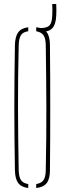

<svg xmlns="http://www.w3.org/2000/svg" viewBox="-20 -941 324 965"><path d="M122 4Q86.5 -0.5 71.2 -21.5Q56 -42.5 55 -85Q53.5 -169.5 52.8 -246.8Q52 -324 52 -399.5Q52 -475 52.8 -552.2Q53.5 -629.5 55 -714Q56 -757 71.2 -778.2Q86.5 -799.5 122 -804V-784Q96 -780.5 85.5 -764.5Q75 -748.5 74 -714Q72 -631.5 71.2 -555Q70.5 -478.5 70.5 -403Q70.5 -327.5 71.5 -249.2Q72.5 -171 74 -85Q75 -51.5 85.5 -35.8Q96 -20 122 -16ZM162 4V-16Q188 -20 198.8 -35.8Q209.5 -51.5 210 -85Q212 -171 212.5 -249.2Q213 -327.5 213 -403Q213 -478.5 212 -555Q211 -631.5 210 -714Q209.5 -748.5 198.5 -764Q187.5 -779.5 162 -784V-804Q199 -800.5 215 -779Q231 -757.5 231 -714Q232 -629.5 232.2 -552.2Q232.5 -475 232.5 -399.5Q232.5 -324 232.2 -246.8Q232 -169.5 231 -85Q231 -42.5 215 -21.2Q199 0 162 4ZM182.5 -780Q178 -780 173 -782L171.5 -800Q174.5 -800 177 -800Q179.5 -800 182.5 -800Q216.5 -800 228.8 -813.2Q241 -826.5 242.5 -861Q243 -871 243.2 -881Q243.5 -891 243.2 -901Q243 -911 242.5 -921H262.5Q263 -911 263.2 -901Q263.5 -891 263.2 -881Q263 -871 262.5 -861Q260.5 -817.5 242.5 -798.8Q224.5 -780 182.5 -780Z"/></svg>

Font: Big Shoulders Stencil Display SC Thin
Style: Regular
Weight: 100
Designer: Patric King
Foundry: XO Type Co
Version: Version 2.001